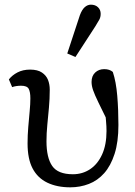

<svg xmlns="http://www.w3.org/2000/svg" viewBox="-20 -789 579 822"><path d="M281 13Q224 13 182.5 -7Q141 -27 119.5 -68Q98 -109 98 -175Q98 -209 101 -245Q104 -281 107 -312.5Q110 -344 110 -368Q110 -395 103 -408.5Q96 -422 70 -422Q60 -422 50 -420.5Q40 -419 32 -416L18 -449Q32 -467 55 -479Q78 -491 109 -491Q141 -491 159.5 -478.5Q178 -466 185.5 -447Q193 -428 193 -405Q193 -366 189.5 -328Q186 -290 182.5 -254Q179 -218 179 -184Q179 -114 203.5 -78.5Q228 -43 292 -43Q333 -43 365.5 -64.5Q398 -86 417 -127.5Q436 -169 436 -228Q436 -248 434 -269.5Q432 -291 430 -318H449V-253Q418 -316 401.5 -350Q385 -384 378.5 -403Q372 -422 372 -438Q372 -464 387.5 -478.5Q403 -493 426 -493Q438 -493 447 -490Q456 -487 463 -481Q477 -439 482 -379Q487 -319 487 -254Q487 -181 470.5 -130Q454 -79 426 -47.5Q398 -16 360.5 -1.5Q323 13 281 13ZM268 -560 322 -724Q331 -748 343 -758.5Q355 -769 369 -769Q388 -769 399.5 -758Q411 -747 411 -730Q411 -716 405.5 -705.5Q400 -695 388 -676L303 -545Z"/></svg>

Font: Source Serif 4 18pt
Style: Regular
Weight: 400
Designer: Frank Grießhammer
Foundry: Adobe Systems Incorporated
Version: Version 4.004;hotconv 1.0.116;makeotfexe 2.5.65601